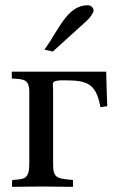

<svg xmlns="http://www.w3.org/2000/svg" viewBox="-20 -714 443 734"><path d="M390 -308C388 -354 387 -401 386 -440H25V-414C68 -411 92 -413 92 -363V-91C92 -31 77 -29 27 -26C27 -22 26 -18 26 -15V0H53C80 0 101 -1 138 -1C171 -1 197 0 226 0H259V-26C195 -31 183 -35 183 -88V-370C183 -378 182 -384 182 -389C182 -401 186 -405 211 -407C306 -407 346 -404 364 -304C373 -306 382 -307 390 -308ZM182 -517 311 -634C324 -646 333 -659 338 -672C338 -686 326 -694 316 -694C237 -694 206 -602 150 -524Z"/></svg>

Font: Sibila
Style: Regular
Weight: 400
Designer: Stefan Peev
Foundry: Context Ltd
Version: Version 1.000